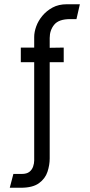

<svg xmlns="http://www.w3.org/2000/svg" viewBox="-20 -716 422 904"><path d="M26 168 43 103H82Q106 103 118.5 93Q131 83 136 68Q141 53 141 40V-423H78V-492H141V-542Q141 -565 150.5 -591.5Q160 -618 179.5 -641.5Q199 -665 227.5 -680.5Q256 -696 295 -696H356L340 -626H310Q257 -626 235.5 -600Q214 -574 214 -537V-491L280 -492V-423H214V30Q214 61 203.5 93Q193 125 163.5 146.5Q134 168 78 168Z"/></svg>

Font: Stick No Bills
Style: Regular
Weight: 400
Version: Version 2.000